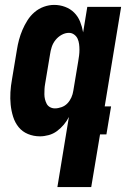

<svg xmlns="http://www.w3.org/2000/svg" viewBox="-20 -548 540 783"><path d="M204 -106Q217 -106 231 -111Q245 -116 255 -126.5Q265 -137 271 -150.5Q277 -164 279 -178L299 -298Q301 -310 302.5 -321.5Q304 -333 304 -345Q304 -357 302.5 -368.5Q301 -380 296.5 -390Q292 -400 282.5 -407Q273 -414 261 -414Q246 -414 231.5 -406Q217 -398 206.5 -385Q196 -372 191 -356.5Q186 -341 184 -326L164 -206Q162 -195 161.5 -184.5Q161 -174 161 -163.5Q161 -153 163.5 -143Q166 -133 170.5 -124.5Q175 -116 184 -111Q193 -106 204 -106ZM214 215 261 -71Q253 -55 240.5 -40Q228 -25 212.5 -13.5Q197 -2 178.5 3Q160 8 143 8Q117 8 94 -1.5Q71 -11 56 -29.5Q41 -48 33.5 -72Q26 -96 23.5 -121Q21 -146 22.5 -172Q24 -198 29 -225L49 -345Q52 -365 57.5 -385.5Q63 -406 71.5 -426Q80 -446 92 -465Q104 -484 121 -498.5Q138 -513 159 -520.5Q180 -528 201 -528Q224 -528 245.5 -520Q267 -512 282.5 -496.5Q298 -481 306.5 -460Q315 -439 319 -416L336 -520H474L407 -114H433L414 0H388L352 215Z"/></svg>

Font: Iosevka Term Curly Heavy
Style: Italic
Weight: 900
Italic angle: -9°
Designer: Belleve Invis
Foundry: Belleve Invis
Version: Version 32.3.0